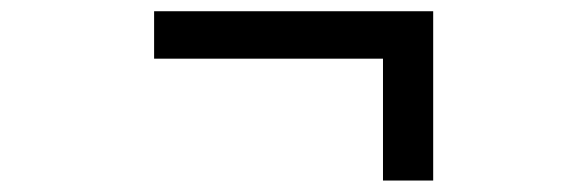

<svg xmlns="http://www.w3.org/2000/svg" viewBox="-20 -433 1040 340"><path d="M658.2 -113.3V-329.1H252.9V-413.1H747.1V-113.3Z"/></svg>

Font: GenEi Gothic M SemiBold
Style: Regular
Weight: 500
Designer: o_tamon (Modified); [Source Han Sans]
Ryoko NISHIZUKA  (kana & ideographs); Paul D. Hunt (Latin, Greek & Cyrillic); Wenl
Version: Version 1.1a;Original Version 1.004